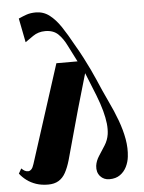

<svg xmlns="http://www.w3.org/2000/svg" viewBox="-84 -789 636 850"><g transform="rotate(-5 234.0 -364.0)"><path d="M38.5 -79 178.5 -514.5H272.5Q252.5 -552.5 236.2 -586Q220 -619.5 198.8 -640Q177.5 -660.5 141.5 -660.5Q110.5 -660.5 86.8 -644Q63 -627.5 51 -619L30 -726Q49 -734.5 66.2 -740.5Q83.5 -746.5 107 -746.5Q141 -746.5 167.5 -726.2Q194 -706 217.5 -670.8Q241 -635.5 265.5 -590.5Q286.5 -555 301.2 -526.2Q316 -497.5 327.8 -472.8Q339.5 -448 349.5 -425Q359.5 -402 370 -377.8Q380.5 -353.5 394 -325.5Q415.5 -281 431.5 -237.5Q447.5 -194 454.8 -153Q462 -112 457.5 -74.5Q455 -51.5 444.5 -30.2Q434 -9 415.2 4.2Q396.5 17.5 368 17.5Q343 17.5 327.2 -0.2Q311.5 -18 314.5 -46.5Q317.5 -68.5 331.2 -89.5Q345 -110.5 359.2 -133Q373.5 -155.5 377.5 -182Q380.5 -203.5 377.8 -229Q375 -254.5 366.5 -286.2Q358 -318 342.5 -357.5L301.5 -459.5L276.5 -373.5Q267 -342.5 255.8 -302Q244.5 -261.5 233 -219.8Q221.5 -178 211.5 -141.8Q201.5 -105.5 195 -82Q185.5 -49.5 173.2 -27.2Q161 -5 142.2 6.2Q123.5 17.5 95.5 17.5Q66 17.5 42.5 9.5Q19 1.5 1 -12Q-17 -25.5 -29.5 -42L-17 -64Q-9.5 -56.5 -2.8 -52.8Q4 -49 12.5 -49Q20 -49 26.8 -55.8Q33.5 -62.5 38.5 -79Z"/></g></svg>

Font: Merriweather 144pt ExtraBold
Style: Italic
Weight: 800
Italic angle: -7.8°
Version: Version 2.101